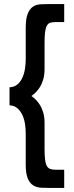

<svg xmlns="http://www.w3.org/2000/svg" viewBox="-20 -776 367 948"><path d="M27 -256V-345Q51 -346 66.5 -359.5Q82 -373 91 -393.5Q100 -414 103.5 -437.5Q107 -461 107 -482V-637Q107 -684 117 -708.5Q127 -733 143.5 -743.5Q160 -754 182.5 -755Q205 -756 230 -756H297V-667H254Q238 -667 227.5 -663.5Q217 -660 211 -648.5Q205 -637 202.5 -617Q200 -597 200 -564V-435Q200 -406 193.5 -384Q187 -362 177 -346Q167 -330 155.5 -319Q144 -308 135 -302Q144 -296 155.5 -285Q167 -274 177 -258Q187 -242 193.5 -220Q200 -198 200 -170V-42Q200 -9 202.5 11.5Q205 32 211 43Q217 54 227.5 58Q238 62 254 62H297V152H230Q206 152 184 151Q162 150 144.5 139.5Q127 129 117 105Q107 81 107 35V-119Q107 -140 103.5 -163.5Q100 -187 91 -207Q82 -227 66.5 -241Q51 -255 27 -256Z"/></svg>

Font: JosefinSans
Style: SemiBold
Weight: 600
Designer: Santiago Orozco
Foundry: Typemade
Version: Version 1.0 ; ttfautohint (v1.3)